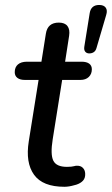

<svg xmlns="http://www.w3.org/2000/svg" viewBox="-20 -732 444 762"><path d="M94.2 -171.2 133.1 -414.8H78.6Q59.5 -414.8 49 -422.9Q38.5 -430.9 38.5 -445.5Q38.5 -465.5 51.2 -476.3Q64 -487.1 86.9 -487.1H144.4L162 -598.1Q168.7 -642.3 213.5 -642.3Q237.3 -642.3 247.8 -628.5Q258.2 -614.8 254.3 -589.7L238.4 -487.1H303.7Q323.5 -487.1 334 -479.4Q344.5 -471.6 344.5 -457.1Q344.5 -438.3 332.4 -426.6Q320.2 -414.8 299.2 -414.8H226.7L189.2 -179.5Q179.5 -119.2 191.5 -94.5Q203.6 -69.8 245.5 -69.8Q264.9 -69.8 274.4 -72.6Q279.3 -74.2 284.2 -74.2Q299.7 -75 308.7 -66Q317.7 -57.1 318.1 -42.5Q318.8 -25.1 309.3 -14.9Q299.8 -4.6 283 0.9Q278.2 2.5 275.4 2.9Q253.7 9.3 235.6 9.3Q149.5 9.3 115.1 -38.5Q80.6 -86.3 94.2 -171.2ZM314.7 -547.3 336 -679.9Q341.2 -712.3 373.6 -712.3Q391.9 -712.3 399.6 -701.6Q407.3 -691 401.4 -672.3L363.1 -541.9Q359.9 -530.1 352.2 -525.1Q344.6 -520 334.2 -520Q323.8 -520 318.1 -527.1Q312.5 -534.3 314.7 -547.3Z"/></svg>

Font: SN Pro Thin
Style: Italic
Weight: 200
Italic angle: -9°
Designer: Tobias Whetton
Foundry: Supernotes
Version: Version 1.003;Glyphs 3.3 (3324)